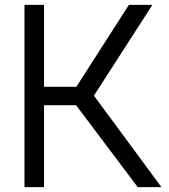

<svg xmlns="http://www.w3.org/2000/svg" viewBox="-20 -765 691 785"><path d="M543 0 291 -335H160V0H80V-745H160V-410H292L507 -745H603L364 -374L640 0Z"/></svg>

Font: Kosmopol Plus Jakarta Sans
Style: Regular
Weight: 400
Designer: Gumpita Rahayu
Foundry: Tokotype
Version: Version 2.006